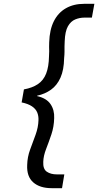

<svg xmlns="http://www.w3.org/2000/svg" viewBox="-20 -831 513 1003"><path d="M250 152Q188 152 153.5 121.5Q119 91 122 31Q123 -11 137.5 -50Q152 -89 166 -127.5Q180 -166 181 -203Q182 -225 174.5 -243.5Q167 -262 147 -275.5Q127 -289 93 -296L105 -364Q149 -372 178 -391.5Q207 -411 221 -446.5Q235 -482 236 -537Q237 -552 237 -563.5Q237 -575 236.5 -586Q236 -597 237 -610Q239 -676 261.5 -720.5Q284 -765 324.5 -788Q365 -811 419 -811H473L460 -739H421Q396 -739 373 -729.5Q350 -720 335 -694Q320 -668 318 -616Q317 -602 317 -588.5Q317 -575 317 -560.5Q317 -546 315 -527Q314 -466 296 -425.5Q278 -385 246.5 -362.5Q215 -340 174 -331V-329Q223 -318 244 -287Q265 -256 263 -214Q262 -169 248.5 -129Q235 -89 221 -53Q207 -17 206 14Q204 52 224.5 66Q245 80 277 80H316L304 152Z"/></svg>

Font: DM Sans 16pt
Style: Italic
Weight: 400
Italic angle: -10°
Version: Version 4.004;gftools[0.9.30]